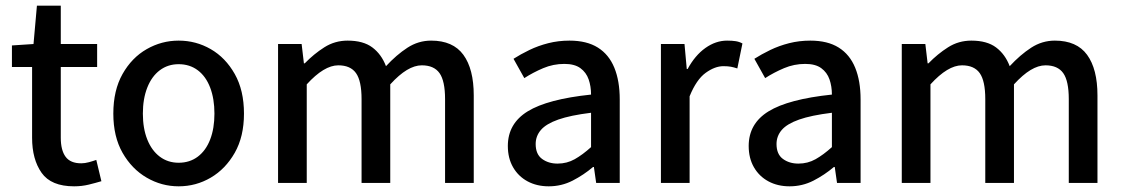

<svg xmlns="http://www.w3.org/2000/svg" viewBox="-20 -644 3955 676"><path d="M241 12Q160 12 126.5 -35.5Q93 -83 93 -159V-408H22V-484L98 -489L110 -624H194V-489H322V-408H194V-159Q194 -115 211 -92Q228 -69 266 -69Q279 -69 293.5 -73Q308 -77 319 -81L337 -6Q317 0 292.5 6Q268 12 241 12Z M609 12Q549 12 496.5 -18.5Q444 -49 411.5 -106Q379 -163 379 -244Q379 -326 411.5 -383.5Q444 -441 496.5 -471Q549 -501 609 -501Q670 -501 722 -471Q774 -441 806.5 -383.5Q839 -326 839 -244Q839 -163 806.5 -106Q774 -49 722 -18.5Q670 12 609 12ZM609 -71Q648 -71 676.5 -92.5Q705 -114 720 -153Q735 -192 735 -244Q735 -296 720 -335.5Q705 -375 676.5 -396.5Q648 -418 609 -418Q571 -418 542.5 -396.5Q514 -375 498.5 -335.5Q483 -296 483 -244Q483 -192 498.5 -153Q514 -114 542.5 -92.5Q571 -71 609 -71Z M959 0V-489H1042L1050 -421H1053Q1085 -454 1122 -477.5Q1159 -501 1204 -501Q1259 -501 1291 -477Q1323 -453 1339 -411Q1376 -451 1414.5 -476Q1453 -501 1498 -501Q1575 -501 1611.5 -451Q1648 -401 1648 -308V0H1547V-295Q1547 -359 1527.5 -386.5Q1508 -414 1465 -414Q1440 -414 1412.5 -397.5Q1385 -381 1354 -347V0H1253V-295Q1253 -359 1233.5 -386.5Q1214 -414 1171 -414Q1121 -414 1060 -347V0Z M1912 12Q1870 12 1837.5 -5.5Q1805 -23 1786.5 -55Q1768 -87 1768 -130Q1768 -209 1838 -252Q1908 -295 2061 -311Q2061 -340 2052.5 -364.5Q2044 -389 2023.5 -404Q2003 -419 1967 -419Q1928 -419 1892.5 -404Q1857 -389 1826 -369L1788 -437Q1813 -453 1844 -468Q1875 -483 1910.5 -492Q1946 -501 1985 -501Q2046 -501 2085 -476.5Q2124 -452 2143 -405.5Q2162 -359 2162 -294V0H2079L2071 -56H2068Q2035 -28 1996 -8Q1957 12 1912 12ZM1943 -68Q1976 -68 2003.5 -83.5Q2031 -99 2061 -126V-247Q1988 -238 1945.5 -223Q1903 -208 1884.5 -186.5Q1866 -165 1866 -137Q1866 -101 1888.5 -84.5Q1911 -68 1943 -68Z M2307 0V-489H2390L2398 -401H2401Q2427 -449 2463.5 -475Q2500 -501 2540 -501Q2558 -501 2570.5 -499Q2583 -497 2594 -491L2576 -403Q2564 -407 2553.5 -409Q2543 -411 2527 -411Q2497 -411 2464.5 -387.5Q2432 -364 2408 -305V0Z M2760 12Q2718 12 2685.5 -5.5Q2653 -23 2634.5 -55Q2616 -87 2616 -130Q2616 -209 2686 -252Q2756 -295 2909 -311Q2909 -340 2900.5 -364.5Q2892 -389 2871.5 -404Q2851 -419 2815 -419Q2776 -419 2740.5 -404Q2705 -389 2674 -369L2636 -437Q2661 -453 2692 -468Q2723 -483 2758.5 -492Q2794 -501 2833 -501Q2894 -501 2933 -476.5Q2972 -452 2991 -405.5Q3010 -359 3010 -294V0H2927L2919 -56H2916Q2883 -28 2844 -8Q2805 12 2760 12ZM2791 -68Q2824 -68 2851.5 -83.5Q2879 -99 2909 -126V-247Q2836 -238 2793.5 -223Q2751 -208 2732.5 -186.5Q2714 -165 2714 -137Q2714 -101 2736.5 -84.5Q2759 -68 2791 -68Z M3155 0V-489H3238L3246 -421H3249Q3281 -454 3318 -477.5Q3355 -501 3400 -501Q3455 -501 3487 -477Q3519 -453 3535 -411Q3572 -451 3610.5 -476Q3649 -501 3694 -501Q3771 -501 3807.5 -451Q3844 -401 3844 -308V0H3743V-295Q3743 -359 3723.5 -386.5Q3704 -414 3661 -414Q3636 -414 3608.5 -397.5Q3581 -381 3550 -347V0H3449V-295Q3449 -359 3429.5 -386.5Q3410 -414 3367 -414Q3317 -414 3256 -347V0Z"/></svg>

Font: Assistant ExtraLight SemiBold
Style: Regular
Weight: 600
Version: Version 3.000